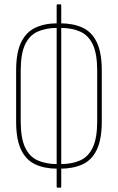

<svg xmlns="http://www.w3.org/2000/svg" viewBox="-20 -768 541 881"><path d="M244 6Q185 6 142.5 -13.5Q100 -33 77 -80.5Q54 -128 54 -211V-444Q54 -527 77 -574Q100 -621 142.5 -641Q185 -661 244 -661H256Q315 -661 358 -641.5Q401 -622 424 -574.5Q447 -527 447 -444V-211Q447 -128 424 -80.5Q401 -33 358 -13.5Q315 6 256 6ZM244 -15H256Q310 -15 348 -32Q386 -49 406 -92Q426 -135 426 -212V-443Q426 -521 406 -563.5Q386 -606 348 -623Q310 -640 256 -640H244Q191 -640 153 -623Q115 -606 95 -563.5Q75 -521 75 -443V-212Q75 -135 95 -92Q115 -49 153 -32Q191 -15 244 -15ZM243 93Q240 93 240 89V-2V-6V-649V-653V-744Q240 -748 243 -748H258Q261 -748 261 -744V-653V-649V-6V-2V89Q261 93 258 93Z"/></svg>

Font: Sofia Sans Extra Condensed Thin
Style: Regular
Weight: 250
Version: Version 4.100